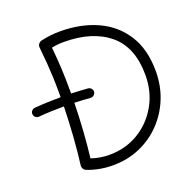

<svg xmlns="http://www.w3.org/2000/svg" viewBox="-126 -802 912 939"><g transform="rotate(-20 329.5 -332.5)"><path d="M20 -350.1Q19 -359.9 25.6 -367.4Q32.2 -375 42 -376Q78.6 -378.9 112.5 -380.1Q146.5 -381.3 178.2 -381.3Q178.2 -388.7 178.2 -396Q178.2 -444.3 176.8 -482.7Q175.3 -521 172.4 -559.1Q169.4 -597.2 164.6 -644Q163.1 -655.3 169.9 -663.6Q176.8 -671.9 185.5 -673.8Q234.4 -685.1 283.7 -685.1Q393.1 -685.1 477.8 -646.5Q562.5 -607.9 610.8 -531.7Q659.2 -455.6 659.2 -342.3Q659.2 -266.6 632.6 -200.9Q606 -135.3 558.1 -85.7Q510.3 -36.1 446 -8.3Q381.8 19.5 306.2 19.5Q235.8 19.5 173.3 -4.9Q164.1 -8.8 159.7 -17.1Q155.3 -25.4 156.2 -33.7Q165 -101.6 170.4 -179.2Q175.8 -256.8 177.7 -333.5Q147 -333.5 113.8 -332.3Q80.6 -331.1 45.4 -328.1Q35.6 -327.6 28.3 -334Q21 -340.3 20 -350.1ZM221.2 -623.5Q227.1 -563 229.7 -512.5Q232.4 -461.9 232.4 -396Q232.4 -388.2 232.4 -380.9Q255.4 -379.9 277.1 -378.7Q298.8 -377.4 318.8 -376Q328.6 -375 335.2 -367.4Q341.8 -359.9 340.8 -350.1Q340.3 -340.8 332.5 -334.2Q324.7 -327.6 314.9 -328.1Q295.9 -329.6 274.9 -330.8Q253.9 -332 231.9 -333Q230.5 -261.2 225.6 -188.7Q220.7 -116.2 212.9 -50.3Q258.3 -34.7 306.2 -34.7Q391.6 -34.7 459 -75.4Q526.4 -116.2 565.7 -185.8Q605 -255.4 605 -342.3Q605 -487.3 518.8 -558.6Q432.6 -629.9 283.7 -629.9Q251.5 -629.9 221.2 -623.5Z"/></g></svg>

Font: Mikhak Light
Style: Regular
Weight: 300
Designer: Amin Abedi
Version: Version 3.3